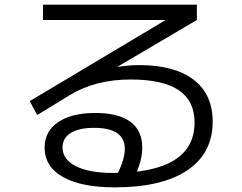

<svg xmlns="http://www.w3.org/2000/svg" viewBox="-20 -753 1040 826"><path d="M474 53Q330 53 251 8.5Q172 -36 172 -118Q172 -188 230 -227.5Q288 -267 390 -267Q490 -267 541 -229Q592 -191 592 -118Q592 -90 584 -59Q576 -28 558 10L484 -1Q502 -39 509.5 -65Q517 -91 517 -112Q517 -203 385 -203Q320 -203 284.5 -181Q249 -159 249 -119Q249 -67 306.5 -38Q364 -9 466 -9Q641 -9 729 -63.5Q817 -118 817 -226Q817 -319 749 -365Q681 -411 542 -411Q466 -411 400 -394Q334 -377 279 -343L140 -258L108 -318L723 -685V-667H165V-733H827V-667L365 -395L325 -426Q353 -437 385.5 -445.5Q418 -454 452 -460Q486 -466 518 -469.5Q550 -473 578 -473Q731 -473 813 -410Q895 -347 895 -230Q895 -94 786 -20.5Q677 53 474 53Z"/></svg>

Font: M PLUS 1 Thin
Style: Regular
Weight: 400
Version: Version 1.001